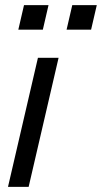

<svg xmlns="http://www.w3.org/2000/svg" viewBox="-20 -724 395 744"><path d="M146 -609H51L73 -704H168ZM333 -609H238L260 -704H355ZM127 -500H207L91 0H11Z"/></svg>

Font: CBA Beacon Sans
Style: Italic
Weight: 400
Italic angle: -13°
Designer: Wei Huang
Foundry: Wei Huang
Version: Version 1.002